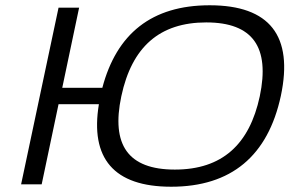

<svg xmlns="http://www.w3.org/2000/svg" viewBox="-20 -699 1098 728"><path d="M202 -670 60 0H138L202 -304H355C321 -99 411 9 629 9C857 9 996 -108 1045 -336C1093 -563 1003 -679 775 -679C555 -679 422 -571 368 -366H216L280 -670ZM440 -334C480 -522 586 -614 762 -614C939 -614 1004 -520 965 -334C926 -152 823 -56 643 -56C465 -56 401 -150 440 -334Z"/></svg>

Font: LT Wave Light
Style: Italic
Weight: 300
Designer: Daniel Lyons
Version: Version 2.5 (Glyphs App)